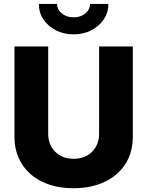

<svg xmlns="http://www.w3.org/2000/svg" viewBox="-20 -969 766 998"><path d="M362.3 9.3Q270 9.3 200.9 -23.7Q131.8 -56.6 93.5 -116.9Q55.2 -177.2 55.2 -258.8V-727.5H230.5V-273.4Q230.5 -216.8 267.1 -180.2Q303.7 -143.6 362.3 -143.6Q421.9 -143.6 458.5 -180.2Q495.1 -216.8 495.1 -273.4V-727.5H670.4V-258.8Q670.4 -177.2 631.8 -116.9Q593.3 -56.6 523.9 -23.7Q454.6 9.3 362.3 9.3ZM362.8 -790.5Q311 -790.5 270 -811.8Q229 -833 205.3 -868.7Q181.6 -904.3 181.6 -948.7H276.9Q276.9 -918.9 301.5 -898.9Q326.2 -878.9 362.8 -878.9Q398.9 -878.9 423.3 -898.9Q447.8 -918.9 447.8 -948.7H543.5Q543.5 -904.3 519.8 -868.7Q496.1 -833 455.1 -811.8Q414.1 -790.5 362.8 -790.5Z"/></svg>

Font: Inter Extra Bold
Style: Regular
Weight: 800
Designer: Rasmus Andersson
Foundry: rsms
Version: Version 4.000;git-3c8e0fc